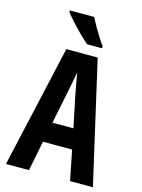

<svg xmlns="http://www.w3.org/2000/svg" viewBox="-136 -1011 803 1088"><g transform="rotate(15 265.0 -467.0)"><path d="M10 0 172 -717H356L520 0H386L351 -176H180L145 0ZM240 -472 204 -294H327L290 -472Q284 -502 277.5 -538Q271 -574 266 -605Q260 -574 253 -537Q246 -500 240 -472ZM279 -774Q259 -790 230.5 -818.5Q202 -847 175 -876.5Q148 -906 134 -925V-934H277Q288 -912 304 -884Q320 -856 337 -829.5Q354 -803 366 -787V-774Z"/></g></svg>

Font: Noto Sans Mono Condensed
Style: Bold
Weight: 700
Width: 3
Designer: Monotype Design Team
Foundry: Monotype Imaging Inc.
Version: Version 2.014